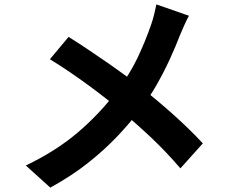

<svg xmlns="http://www.w3.org/2000/svg" viewBox="-20 -807 1040 877"><path d="M843.1 -735Q833.4 -718 821.1 -690.3Q808.7 -662.6 801.4 -644.7Q782.6 -595.5 755.8 -536.9Q729 -478.4 695.2 -419.1Q661.5 -359.9 619.7 -305.8Q573.8 -245.4 515.5 -183.9Q457.2 -122.5 382.2 -63Q307.3 -3.6 209.8 50L98 -51Q234.8 -116.7 333.7 -200.5Q432.5 -284.4 511.2 -387.5Q571.5 -465.4 608.1 -542.6Q644.6 -619.8 670.4 -694.9Q677.5 -714.5 684.1 -741.1Q690.6 -767.6 694.4 -786.8ZM293.2 -638.4Q331 -615.2 373.6 -586.6Q416.2 -558.1 459.6 -528.2Q503 -498.4 542.7 -469.4Q582.4 -440.4 613.7 -415.5Q694 -353.2 770.1 -285.1Q846.2 -217.1 906.5 -152.1L804 -37.9Q738.5 -114.4 670.1 -178.9Q601.7 -243.4 522.9 -309Q495.9 -332 461.1 -359.2Q426.4 -386.4 385.7 -416.3Q345 -446.2 300.2 -476.8Q255.4 -507.4 207.9 -536.4Z"/></svg>

Font: Noto Sans KR Thin
Style: Regular
Weight: 100
Designer: Ryoko NISHIZUKA 西塚涼子 (kana, bopomofo & ideographs); Paul D. Hunt (Latin, Greek & Cyrillic); Sandoll Communications 산돌커뮤니
Foundry: Adobe
Version: Version 2.004-H2;hotconv 1.0.118;makeotfexe 2.5.65603